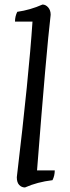

<svg xmlns="http://www.w3.org/2000/svg" viewBox="-20 -810 309 845"><path d="M46 -715Q46 -738 56 -758Q113 -766 167 -790Q181 -790 192 -777.5Q203 -765 203 -745Q184 -585 143 -60H221Q221 -37 211 -17Q144 -9 90 15Q75 15 64.5 4Q54 -7 54 -30Q107 -475 123 -715Z"/></svg>

Font: Kotta One
Style: Regular
Weight: 400
Designer: Ania Kruk
Foundry: Ania Kruk
Version: Version 1.001